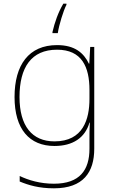

<svg xmlns="http://www.w3.org/2000/svg" viewBox="-20 -783 623 1043"><path d="M341 -757V-763H324C296 -716 277 -661 265 -609V-603H294C300 -646 325 -727 341 -757ZM290 -538C136 -538 59 -430 59 -256C59 -81 140 10 276 10C375 10 442 -34 466 -117H468C466 -78 466 -56 466 -17V25C466 140 414 215 273 215C198 215 135 196 87 173V203C135 223 192 240 273 240C433 240 492 152 492 25V-528H470L465 -437H463C435 -495 387 -538 290 -538ZM290 -513C425 -513 466 -419 466 -294V-246C466 -136 432 -15 276 -15C154 -15 86 -99 86 -256C86 -417 150 -513 290 -513Z"/></svg>

Font: Noto Sans Gurmukhi Thin
Style: Regular
Weight: 100
Designer: Jelle Bosma - Monotype Design Team
Foundry: Monotype Imaging Inc.
Version: Version 2.004